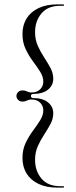

<svg xmlns="http://www.w3.org/2000/svg" viewBox="-20 -744 346 876"><path d="M121 -306Q121 -296.5 132.5 -296.5Q175 -296.5 199 -277Q223 -257.5 223 -227.5Q223 -202 210.5 -178.5Q198 -155 181.5 -130Q165 -105 152.5 -77Q140 -49 140 -15Q140 36 169.2 70.8Q198.5 105.5 254 105.5H268.5Q272.5 105.5 272.5 109Q272.5 110.5 271.2 111.2Q270 112 268.5 112H242Q191.5 112 155.8 95Q120 78 101.2 47.5Q82.5 17 82.5 -23Q82.5 -61.5 97 -91.8Q111.5 -122 130.2 -147.2Q149 -172.5 163.2 -195.2Q177.5 -218 177.5 -241Q177.5 -261.5 163 -275.8Q148.5 -290 124 -290Q116 -290 109.5 -287.8Q103 -285.5 97 -283Q91 -280.5 83.5 -280.5Q70.5 -280.5 62.8 -288.2Q55 -296 55 -306Q55 -316.5 62.8 -324Q70.5 -331.5 83.5 -331.5Q91 -331.5 97 -329.2Q103 -327 109.5 -324.5Q116 -322 124 -322Q148.5 -322 163 -336.2Q177.5 -350.5 177.5 -371Q177.5 -394 163.2 -416.8Q149 -439.5 130.2 -464.5Q111.5 -489.5 97 -520Q82.5 -550.5 82.5 -589Q82.5 -629 101.2 -659.5Q120 -690 155.8 -707Q191.5 -724 242 -724H268.5Q270 -724 271.2 -723.2Q272.5 -722.5 272.5 -721Q272.5 -717.5 268.5 -717.5H254Q198.5 -717.5 169.2 -682.8Q140 -648 140 -597Q140 -563 152.5 -535Q165 -507 181.5 -482Q198 -457 210.5 -433.5Q223 -410 223 -384.5Q223 -354.5 199 -335Q175 -315.5 132.5 -315.5Q121 -315.5 121 -306Z"/></svg>

Font: Fraunces 120pt Light
Style: Regular
Weight: 300
Version: Version 1.000;[b76b70a41]